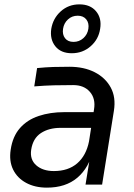

<svg xmlns="http://www.w3.org/2000/svg" viewBox="-20 -846 615 880"><path d="M448 0H372L398 -160H382L411 -345Q419 -394 392 -425Q365 -456 316 -456Q267 -456 227 -455Q187 -454 137 -450L150 -534Q191 -538 224 -539Q257 -540 298 -540Q365 -540 414 -515Q463 -490 487.5 -445Q512 -400 502 -338ZM195 14Q140 14 99.5 -8Q59 -30 40 -69Q21 -108 29 -160Q38 -221 71.5 -259Q105 -297 157.5 -314.5Q210 -332 274 -332H419L407 -260H258Q204 -260 167.5 -236Q131 -212 123 -160Q116 -115 146 -88.5Q176 -62 227 -62Q293 -62 334 -97.5Q375 -133 388 -198L408 -160Q388 -77 334.5 -31.5Q281 14 195 14ZM309 -602Q259 -602 233.5 -634Q208 -666 215 -714Q223 -762 258.5 -794Q294 -826 344 -826Q394 -826 420.5 -794Q447 -762 439 -714Q432 -666 395.5 -634Q359 -602 309 -602ZM317 -654Q343 -654 362 -671Q381 -688 385 -714Q389 -740 375.5 -757Q362 -774 336 -774Q310 -774 291.5 -757Q273 -740 269 -714Q265 -688 278 -671Q291 -654 317 -654Z"/></svg>

Font: Sora Variable Italic
Style: Regular
Weight: 400
Designer: Jonathan Barnbrook, Julián Moncada
Foundry: Barnbrook Fonts
Version: Version 2.000